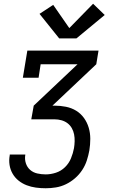

<svg xmlns="http://www.w3.org/2000/svg" viewBox="-20 -800 640 1025"><path d="M224 205Q197 205 171.5 201.5Q146 198 122.5 189Q99 180 79.5 164.5Q60 149 47.5 127.5Q35 106 31 80.5Q27 55 32 29Q32 28 32 27Q32 26 32 25H115Q115 26 115 26.5Q115 27 115 27Q111 50 118 71.5Q125 93 141 107Q157 121 179 126Q201 131 224 131Q251 131 278.5 122Q306 113 327 92.5Q348 72 359 45Q370 18 375 -9Q378 -27 378.5 -46Q379 -65 375.5 -83Q372 -101 363 -116.5Q354 -132 340 -142.5Q326 -153 308 -158Q290 -163 271 -163H147L160 -236L394 -457H197L186 -385H102L126 -530H506L494 -457L260 -236H271Q302 -236 332 -230Q362 -224 386.5 -209Q411 -194 428 -170.5Q445 -147 453.5 -118.5Q462 -90 462 -59Q462 -28 457 3Q452 30 443.5 56.5Q435 83 419 107.5Q403 132 380.5 151.5Q358 171 332 183.5Q306 196 278.5 200.5Q251 205 224 205ZM388 -595H296L191 -726L264 -774L350 -650L477 -780L539 -720Z"/></svg>

Font: Iosevka Curly Slab ExObl
Style: Regular
Weight: 400
Width: 7
Italic angle: -9°
Monospace: yes
Designer: Belleve Invis
Foundry: Belleve Invis
Version: Version 11.1.0; ttfautohint (v1.8.3)